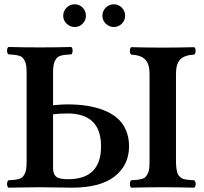

<svg xmlns="http://www.w3.org/2000/svg" viewBox="-20 -865 943 887"><path d="M225.1 -336.9V-88.9Q225.1 -62.5 238.3 -49.8Q251.5 -37.1 294.9 -37.1Q446.8 -37.1 446.8 -189Q446.8 -340.8 292 -340.8Q255.9 -340.8 225.1 -336.9ZM19 2Q12.7 -2.4 12.7 -15.1Q12.7 -27.8 19 -32.2Q36.6 -33.2 46.4 -34.2Q56.2 -35.2 67.4 -38.3Q78.6 -41.5 84 -47.1Q89.4 -52.7 94.5 -62.5Q99.6 -72.3 101.3 -86.7Q103 -101.1 103 -122.1V-523.9Q103 -544.9 101.3 -559.3Q99.6 -573.7 94.5 -583.5Q89.4 -593.3 84 -598.9Q78.6 -604.5 67.4 -607.7Q56.2 -610.8 46.4 -611.8Q36.6 -612.8 19 -613.8Q12.7 -618.2 12.7 -630.9Q12.7 -643.6 19 -647.9Q99.1 -646 165 -646Q231 -646 309.1 -647.9Q315.4 -643.6 315.4 -630.9Q315.4 -618.2 309.1 -613.8Q291.5 -612.8 281.7 -611.8Q272 -610.8 260.7 -607.7Q249.5 -604.5 244.1 -598.9Q238.8 -593.3 233.6 -583.5Q228.5 -573.7 226.8 -559.3Q225.1 -544.9 225.1 -523.9V-378.9Q269 -382.8 290 -382.8Q338.4 -382.8 379.6 -376.7Q420.9 -370.6 457.8 -356.4Q494.6 -342.3 520.5 -320.3Q546.4 -298.3 561.3 -264.9Q576.2 -231.4 576.2 -189Q576.2 -102.5 510 -50.3Q443.8 2 313 2Q285.2 2 233.2 1Q181.2 0 165 0Q142.6 0 84.5 1Q26.4 2 19 2ZM793 -523.9V-121.1Q793 -103 794.7 -90.1Q796.4 -77.1 798.8 -67.9Q801.3 -58.6 807.4 -52.2Q813.5 -45.9 818.6 -42.2Q823.7 -38.6 834.2 -36.6Q844.7 -34.7 853 -33.9Q861.3 -33.2 877 -32.2Q883.8 -27.8 883.8 -15.1Q883.8 -2.4 877 2Q793 0 732.9 0Q669.9 0 585.9 2Q580.1 -2.4 580.1 -15.1Q580.1 -27.8 585.9 -32.2Q604 -33.2 613.3 -34.2Q622.6 -35.2 634.3 -38.1Q646 -41 651.4 -46.6Q656.7 -52.2 662.1 -61.8Q667.5 -71.3 669.2 -85.9Q670.9 -100.6 670.9 -121.1V-523.9Q670.9 -569.3 651.1 -589.8Q631.3 -610.4 585.9 -612.8Q580.1 -617.2 580.1 -629.9Q580.1 -642.6 585.9 -647Q671.9 -645 731.9 -645Q794.9 -645 877 -647Q883.8 -642.6 883.8 -629.9Q883.8 -617.2 877 -612.8Q832 -610.4 812.5 -590.1Q793 -569.8 793 -523.9ZM272 -792Q272 -814 287.6 -829.6Q303.2 -845.2 325.2 -845.2Q346.7 -845.2 361.8 -829.8Q377 -814.5 377 -792Q377 -771 361.8 -755.6Q346.7 -740.2 325.2 -740.2Q303.7 -740.2 287.8 -755.6Q272 -771 272 -792ZM453.1 -792Q453.1 -814.5 468.8 -829.8Q484.4 -845.2 505.9 -845.2Q527.3 -845.2 542.7 -829.8Q558.1 -814.5 558.1 -792Q558.1 -771 542.7 -755.6Q527.3 -740.2 505.9 -740.2Q484.4 -740.2 468.8 -755.6Q453.1 -771 453.1 -792Z"/></svg>

Font: Common Serif SemiBold
Style: Regular
Weight: 600
Designer: Philipp H. Poll, Khaled Hosny
Foundry: Stefan Peev, Context Ltd.
Version: Version 1.026